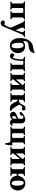

<svg xmlns="http://www.w3.org/2000/svg" viewBox="2251 -2999 1031 5573"><g transform="rotate(90 2766.5 -212.5)"><path d="M21 -11Q21 -18 27 -22.5Q33 -27 44 -31Q63 -37 72 -44Q81 -51 81 -69V-347Q81 -367 72 -374.5Q63 -382 43 -388Q34 -391 27.5 -396Q21 -401 21 -409Q21 -415 28 -419.5Q35 -424 41 -424Q69 -424 96 -421Q130 -419 145 -419H424Q440 -419 472 -421Q497 -424 527 -424Q533 -424 539 -419.5Q545 -415 545 -409Q545 -394 525 -388Q505 -382 496 -375Q487 -368 487 -348V-69Q487 -51 495.5 -44Q504 -37 523 -31Q544 -23 544 -11Q544 -5 538.5 -1Q533 3 526 3Q496 3 470 0Q438 -2 421 -2Q405 -2 373 0Q346 3 317 3Q310 3 305 -1Q300 -5 300 -11Q300 -24 320 -31Q339 -37 347 -44Q355 -51 355 -69V-340Q355 -373 324 -373H243Q212 -373 212 -340V-69Q212 -51 220 -44.5Q228 -38 247 -31Q267 -24 267 -11Q267 -5 261.5 -1Q256 3 250 3Q220 3 196 0Q166 -2 149 -2Q133 -2 99 0Q71 3 41 3Q34 3 27.5 -1Q21 -5 21 -11Z M572 0ZM576 220Q576 198 586.5 181Q597 164 617 164Q623 164 648 169Q672 175 681 174Q695 173 701 167.5Q707 162 716 146Q726 130 738 107.5Q750 85 766 48Q778 19 778 0Q778 -13 773.5 -26.5Q769 -40 764 -52L641 -331Q630 -356 619 -370Q608 -384 591 -390Q581 -394 576.5 -399Q572 -404 572 -412Q572 -423 597 -423Q626 -423 658 -421Q684 -419 693 -419Q714 -419 744 -421Q778 -423 802 -423Q811 -423 818 -420Q825 -417 825 -410Q825 -403 820.5 -399.5Q816 -396 810 -393.5Q804 -391 802 -390Q790 -385 784.5 -376.5Q779 -368 779 -352Q779 -332 790 -306L852 -155Q853 -152 855 -152Q857 -152 858 -155L909 -308Q917 -330 917 -348Q917 -364 907.5 -375Q898 -386 886 -390Q874 -394 868.5 -398Q863 -402 863 -410Q863 -417 870 -420Q877 -423 886 -423Q922 -421 929 -421Q951 -419 959 -419Q966 -419 992 -421Q997 -421 1027 -423Q1051 -423 1051 -412Q1051 -403 1047 -398.5Q1043 -394 1033 -390Q1014 -384 999 -368Q984 -352 974 -328L825 30Q793 107 743 224Q731 253 706.5 268Q682 283 650 283Q622 283 599 265Q576 247 576 220Z M1086 -270Q1086 -436 1151.5 -536Q1217 -636 1338 -656L1400 -667Q1450 -675 1467.5 -682.5Q1485 -690 1504 -707Q1505 -708 1508 -708Q1511 -708 1513 -703Q1515 -698 1515 -693Q1515 -637 1479 -593.5Q1443 -550 1368 -537L1272 -521Q1222 -512 1197 -490.5Q1172 -469 1172 -424Q1172 -404 1176 -384Q1178 -374 1185 -374Q1191 -374 1195 -378Q1221 -400 1250.5 -413Q1280 -426 1324 -426Q1390 -426 1435 -396.5Q1480 -367 1501 -320.5Q1522 -274 1522 -222Q1522 -159 1496 -105Q1470 -51 1421 -18.5Q1372 14 1305 14Q1202 14 1144 -63Q1086 -140 1086 -270ZM1382 -196Q1382 -271 1359 -326.5Q1336 -382 1298 -382Q1279 -382 1263.5 -372.5Q1248 -363 1238 -345Q1227 -325 1224.5 -298.5Q1222 -272 1222 -217Q1222 -169 1233 -126.5Q1244 -84 1263.5 -58.5Q1283 -33 1307 -33Q1348 -33 1365 -75Q1382 -117 1382 -196Z M1527 -54Q1527 -76 1540 -93Q1553 -110 1574 -110Q1597 -110 1617 -92Q1635 -72 1646 -72Q1670 -72 1686.5 -162Q1703 -252 1703 -339Q1703 -363 1691 -372.5Q1679 -382 1653 -388Q1640 -391 1634 -395.5Q1628 -400 1628 -409Q1628 -415 1635 -419.5Q1642 -424 1648 -424Q1678 -424 1704 -421Q1738 -419 1752 -419H1930Q1945 -419 1979 -421Q2005 -424 2033 -424Q2039 -424 2044.5 -419.5Q2050 -415 2050 -409Q2050 -394 2031 -388Q2010 -382 2001 -374.5Q1992 -367 1992 -345V-69Q1992 -51 2001 -44Q2010 -37 2029 -31Q2050 -23 2050 -11Q2050 -5 2044.5 -1Q2039 3 2032 3Q2002 3 1976 0Q1944 -2 1927 -2Q1910 -2 1878 0Q1853 3 1823 3Q1816 3 1811 -1Q1806 -5 1806 -11Q1806 -24 1826 -31Q1845 -37 1853 -44Q1861 -51 1861 -69V-341Q1861 -374 1830 -374H1774Q1760 -374 1753.5 -363Q1747 -352 1747 -339Q1747 -261 1734.5 -180.5Q1722 -100 1691.5 -43Q1661 14 1610 14Q1571 14 1549 -5.5Q1527 -25 1527 -54Z M2092 -11Q2092 -18 2098 -22.5Q2104 -27 2115 -31Q2135 -37 2144 -44Q2153 -51 2153 -70V-351Q2153 -369 2144 -376Q2135 -383 2116 -389Q2093 -397 2093 -410Q2093 -416 2099.5 -420Q2106 -424 2113 -424Q2143 -424 2171 -421Q2205 -419 2221 -419Q2238 -419 2268 -421Q2292 -424 2322 -424Q2328 -424 2333.5 -420Q2339 -416 2339 -410Q2339 -396 2319 -389Q2299 -382 2291.5 -376Q2284 -370 2284 -352V-182Q2284 -168 2290 -168Q2293 -168 2298 -174L2439 -338Q2441 -340 2444 -344.5Q2447 -349 2447 -352Q2447 -370 2439.5 -376.5Q2432 -383 2413 -389Q2393 -396 2393 -410Q2393 -416 2398.5 -420Q2404 -424 2410 -424Q2440 -424 2465 -421Q2497 -419 2513 -419Q2530 -419 2562 -421Q2589 -424 2619 -424Q2625 -424 2631 -420Q2637 -416 2637 -410Q2637 -397 2616 -389Q2596 -383 2587 -376.5Q2578 -370 2578 -352V-69Q2578 -51 2587.5 -44Q2597 -37 2617 -31Q2637 -24 2637 -11Q2637 -5 2631.5 -1Q2626 3 2620 3Q2590 3 2563 0Q2529 -2 2513 -2Q2496 -2 2464 0Q2439 3 2408 3Q2402 3 2397 -1Q2392 -5 2392 -11Q2392 -24 2411 -31Q2430 -37 2438.5 -44Q2447 -51 2447 -69V-262Q2447 -268 2444 -269.5Q2441 -271 2439 -268L2296 -98Q2284 -86 2284 -69Q2284 -51 2292 -44.5Q2300 -38 2320 -31Q2340 -24 2340 -11Q2340 -5 2334.5 -1Q2329 3 2323 3Q2293 3 2269 0Q2237 -2 2221 -2Q2204 -2 2170 0Q2143 3 2112 3Q2105 3 2098.5 -1Q2092 -5 2092 -11Z M2947 -132 2928 -169Q2926 -173 2919.5 -184.5Q2913 -196 2905.5 -200Q2898 -204 2886 -204Q2875 -204 2875 -195V-68Q2875 -54 2885.5 -46.5Q2896 -39 2923 -30Q2932 -27 2936.5 -23Q2941 -19 2941 -11Q2941 -5 2936.5 -1.5Q2932 2 2925 2Q2906 2 2864 0Q2824 -2 2808 -2Q2791 -2 2755 0Q2727 3 2696 3Q2690 3 2684.5 -0.5Q2679 -4 2679 -10Q2679 -25 2697 -30Q2724 -36 2734 -43Q2744 -50 2744 -66V-352Q2744 -369 2734 -377Q2724 -385 2698 -391Q2680 -396 2680 -411Q2680 -417 2685.5 -420.5Q2691 -424 2697 -424Q2728 -424 2756 -421Q2790 -419 2808 -419Q2825 -419 2863 -421Q2903 -423 2924 -423Q2931 -423 2935.5 -419.5Q2940 -416 2940 -410Q2940 -402 2935.5 -398.5Q2931 -395 2921 -391Q2895 -383 2885 -374Q2875 -365 2875 -351V-258Q2875 -245 2889 -245Q2929 -245 2952.5 -261Q2976 -277 2994 -307Q3006 -327 3015 -346Q3030 -377 3042.5 -395Q3055 -413 3075.5 -425.5Q3096 -438 3127 -438Q3152 -438 3169.5 -422.5Q3187 -407 3187 -382Q3187 -359 3176.5 -345Q3166 -331 3150 -331Q3140 -331 3118 -339Q3096 -347 3087 -347Q3076 -347 3069.5 -342Q3063 -337 3055 -322Q3038 -289 3021 -268Q3018 -264 3017.5 -261.5Q3017 -259 3018.5 -256.5Q3020 -254 3020 -253Q3046 -200 3084 -138Q3147 -39 3183 -31Q3206 -27 3206 -11Q3206 -1 3182 6.5Q3158 14 3123 14Q3073 14 3042.5 -2Q3012 -18 2993.5 -46.5Q2975 -75 2947 -132Z M3225 0ZM3225 -79Q3225 -113 3245.5 -135.5Q3266 -158 3310 -177L3399 -216Q3419 -225 3423.5 -232Q3428 -239 3428 -258L3429 -315Q3430 -344 3419 -360Q3408 -376 3386 -376Q3374 -376 3360.5 -370.5Q3347 -365 3340 -358Q3334 -351 3334 -337Q3334 -330 3335 -322.5Q3336 -315 3336 -308Q3336 -298 3302.5 -283Q3269 -268 3247 -268Q3239 -268 3234 -274Q3229 -280 3229 -289Q3229 -305 3240 -320Q3251 -335 3276 -356Q3315 -388 3364 -410Q3413 -432 3446 -432Q3499 -432 3531 -397.5Q3563 -363 3562 -306L3557 -104Q3556 -81 3565 -65Q3574 -49 3587 -49Q3606 -49 3620 -62Q3623 -65 3626 -65Q3631 -65 3634.5 -61.5Q3638 -58 3638 -54Q3638 -41 3620 -23Q3583 14 3536 14Q3507 14 3485 0.5Q3463 -13 3443 -43H3441Q3408 -12 3381.5 1Q3355 14 3325 14Q3285 14 3255 -13.5Q3225 -41 3225 -79ZM3417 -66Q3424 -77 3424 -92L3427 -164Q3427 -180 3417 -180Q3412 -180 3405 -176Q3373 -161 3360.5 -146Q3348 -131 3348 -101Q3348 -75 3359 -63Q3370 -51 3385 -51Q3404 -51 3417 -66Z M4133 123Q4127 90 4125 65Q4118 0 4067 0H3780L3734 1Q3698 3 3677 3Q3670 3 3663 -1Q3656 -5 3656 -11Q3656 -18 3662 -22.5Q3668 -27 3679 -31Q3698 -37 3707 -44Q3716 -51 3716 -69V-351Q3716 -369 3707 -376Q3698 -383 3679 -389Q3656 -397 3656 -410Q3656 -416 3663 -420Q3670 -424 3677 -424Q3706 -424 3733 -421Q3767 -419 3784 -419Q3801 -419 3831 -421Q3855 -424 3885 -424Q3891 -424 3896.5 -420Q3902 -416 3902 -410Q3902 -396 3883 -389Q3862 -382 3854.5 -376Q3847 -370 3847 -352V-82Q3847 -49 3878 -49H3953Q3984 -49 3984 -82V-352Q3984 -370 3976 -376.5Q3968 -383 3949 -389Q3929 -396 3929 -410Q3929 -416 3934 -420Q3939 -424 3946 -424Q3975 -424 4002 -421Q4034 -419 4050 -419Q4067 -419 4099 -421Q4124 -424 4155 -424Q4162 -424 4167.5 -420Q4173 -416 4173 -410Q4173 -397 4152 -389Q4132 -383 4123.5 -376.5Q4115 -370 4115 -352V-64Q4115 -58 4125 -54.5Q4135 -51 4153 -51Q4160 -51 4172.5 -53.5Q4185 -56 4191 -56Q4205 -56 4205 -49Q4205 -40 4204 -38Q4204 -35 4198 1Q4184 75 4181 121Q4180 139 4173 148Q4166 157 4155 157Q4138 157 4133 123Z M4240 -11Q4240 -18 4246 -22.5Q4252 -27 4263 -31Q4283 -37 4292 -44Q4301 -51 4301 -70V-351Q4301 -369 4292 -376Q4283 -383 4264 -389Q4241 -397 4241 -410Q4241 -416 4247.5 -420Q4254 -424 4261 -424Q4291 -424 4319 -421Q4353 -419 4369 -419Q4386 -419 4416 -421Q4440 -424 4470 -424Q4476 -424 4481.5 -420Q4487 -416 4487 -410Q4487 -396 4467 -389Q4447 -382 4439.5 -376Q4432 -370 4432 -352V-182Q4432 -168 4438 -168Q4441 -168 4446 -174L4587 -338Q4589 -340 4592 -344.5Q4595 -349 4595 -352Q4595 -370 4587.5 -376.5Q4580 -383 4561 -389Q4541 -396 4541 -410Q4541 -416 4546.5 -420Q4552 -424 4558 -424Q4588 -424 4613 -421Q4645 -419 4661 -419Q4678 -419 4710 -421Q4737 -424 4767 -424Q4773 -424 4779 -420Q4785 -416 4785 -410Q4785 -397 4764 -389Q4744 -383 4735 -376.5Q4726 -370 4726 -352V-69Q4726 -51 4735.5 -44Q4745 -37 4765 -31Q4785 -24 4785 -11Q4785 -5 4779.5 -1Q4774 3 4768 3Q4738 3 4711 0Q4677 -2 4661 -2Q4644 -2 4612 0Q4587 3 4556 3Q4550 3 4545 -1Q4540 -5 4540 -11Q4540 -24 4559 -31Q4578 -37 4586.5 -44Q4595 -51 4595 -69V-262Q4595 -268 4592 -269.5Q4589 -271 4587 -268L4444 -98Q4432 -86 4432 -69Q4432 -51 4440 -44.5Q4448 -38 4468 -31Q4488 -24 4488 -11Q4488 -5 4482.5 -1Q4477 3 4471 3Q4441 3 4417 0Q4385 -2 4369 -2Q4352 -2 4318 0Q4291 3 4260 3Q4253 3 4246.5 -1Q4240 -5 4240 -11Z M5085 -175Q5085 -178 5082.5 -180.5Q5080 -183 5076 -183H5035Q5023 -183 5023 -169V-68Q5023 -54 5033.5 -46.5Q5044 -39 5071 -30Q5080 -27 5084.5 -23Q5089 -19 5089 -11Q5089 2 5073 2Q5054 2 5012 0Q4972 -2 4956 -2Q4939 -2 4903 0Q4875 3 4844 3Q4838 3 4832.5 -0.5Q4827 -4 4827 -10Q4827 -25 4845 -30Q4871 -36 4881 -43.5Q4891 -51 4892 -67V-353Q4892 -369 4882.5 -376Q4873 -383 4846 -390Q4827 -395 4827 -410Q4827 -416 4832.5 -419.5Q4838 -423 4845 -423Q4876 -423 4904 -420Q4938 -418 4956 -418Q4972 -418 5012 -420Q5052 -422 5072 -422Q5088 -422 5088 -409Q5088 -401 5083.5 -397.5Q5079 -394 5069 -390Q5043 -381 5033 -373.5Q5023 -366 5023 -352V-240Q5023 -235 5027 -232Q5031 -229 5036 -229H5075Q5081 -229 5084 -231.5Q5087 -234 5088 -241Q5096 -295 5126.5 -339Q5157 -383 5203 -408Q5249 -433 5302 -433Q5359 -433 5407 -404.5Q5455 -376 5482.5 -327.5Q5510 -279 5510 -224Q5510 -158 5484 -104Q5458 -50 5407 -18Q5356 14 5283 14Q5229 14 5183.5 -12.5Q5138 -39 5111.5 -83Q5085 -127 5085 -175ZM5369 -200Q5369 -291 5346 -338Q5323 -385 5288 -385Q5252 -385 5237 -345Q5222 -305 5222 -222Q5222 -127 5244.5 -80Q5267 -33 5300 -33Q5337 -33 5353 -72.5Q5369 -112 5369 -200Z"/></g></svg>

Font: EB Garamond
Style: Bold
Weight: 700
Designer: Georg Duffner and Octavio Pardo
Foundry: Georg Duffner
Version: Version 1.000; ttfautohint (v1.6)